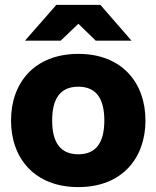

<svg xmlns="http://www.w3.org/2000/svg" viewBox="-20 -752 639 784"><path d="M300 12C478 12 574 -106 574 -260C574 -414 478 -532 300 -532C121 -532 25 -414 25 -260C25 -106 121 12 300 12ZM82 -586H228L300 -655L371 -586H517L390 -732H210ZM193 -260C193 -345 223 -398 300 -398C376 -398 406 -345 406 -260C406 -175 376 -122 300 -122C223 -122 193 -175 193 -260Z"/></svg>

Font: Aspekta 800
Style: Regular
Weight: 800
Designer: Ivo Dolenc
Version: Version 2.000